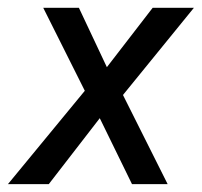

<svg xmlns="http://www.w3.org/2000/svg" viewBox="-51 -469 514 489"><path d="M442.9 -449.2 262.2 -227.1 376 0H285.2L203.1 -168L73.2 0H-30.8L165 -237.8L59.1 -449.2H149.9L221.2 -297.9L337.9 -449.2Z"/></svg>

Font: Myanmar Pyu Pro
Style: Regular
Weight: 400
Designer: Khon Soe Zaw Thu
Foundry: PaOh Unicode
Version: Version 2.00 April 29, 2017